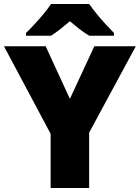

<svg xmlns="http://www.w3.org/2000/svg" viewBox="-20 -947 704 967"><path d="M332 -449 455 -714H664L429 -279V0H235V-273L0 -714H210ZM429 -927Q445 -904 467.5 -876.5Q490 -849 513.5 -823.5Q537 -798 554 -781V-767H430Q404 -782 381 -800Q358 -818 332 -840Q306 -818 284.5 -801Q263 -784 237 -767H111V-781Q130 -799 153.5 -824.5Q177 -850 199.5 -877Q222 -904 237 -927Z"/></svg>

Font: Noto Sans Myanmar Black
Style: Regular
Weight: 900
Designer: Monotype Design Team
Foundry: Monotype Imaging Inc.
Version: Version 2.107; ttfautohint (v1.8.4.7-5d5b)